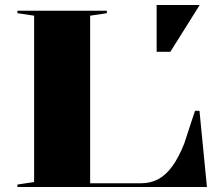

<svg xmlns="http://www.w3.org/2000/svg" viewBox="-20 -751 891 771"><path d="M50 0V-10L117 -20V-688L50 -698V-708H409V-698L342 -688V-15H545Q584 -15 614.5 -31Q645 -47 671 -82Q697 -117 720 -175L763 -306H781L811 0ZM609 -543V-731H782L664 -543Z"/></svg>

Font: Kalnia SemiExpanded Medium
Style: Regular
Weight: 500
Width: 6
Designer: Frida Medrano
Foundry: Frida Medrano
Version: Version 1.105